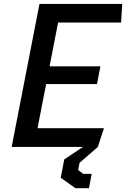

<svg xmlns="http://www.w3.org/2000/svg" viewBox="-20 -750 660 980"><path d="M39.5 0H403.5L308 63.5L290 157.5L365 210.5H434L448 137.5H405L379 118L386 81L479.5 0L510.5 -95.5H171.5L215.5 -321H475L492.5 -411.5H233L276.5 -635H598L604 -730H181.5Z"/></svg>

Font: Monaspace Krypton Medium
Style: Italic
Weight: 500
Italic angle: -11°
Designer: Riley Cran & the Lettermatic Team
Foundry: Lettermatic
Version: Version 1.101 (Monaspace Krypton)